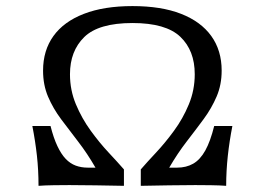

<svg xmlns="http://www.w3.org/2000/svg" viewBox="-20 -602 858 622"><path d="M104.8 0Q104.8 -50.8 99.6 -97.7Q94.4 -144.7 84.8 -193.8H143.7Q153.5 -154.9 165.9 -128.8Q178.2 -102.7 192.8 -87.4Q207.3 -72.2 225.3 -65.5Q243.3 -58.9 264.4 -58.9H289.3Q262.9 -104.7 233.5 -142.8Q204.2 -180.8 178 -215.8Q151.9 -250.8 135.7 -288.8Q119.5 -326.8 119.5 -373.2Q119.5 -438.6 153.1 -485.3Q186.7 -532 251.6 -557.1Q316.5 -582.3 409.2 -582.3Q502.7 -582.3 566.8 -557.1Q630.9 -532 664.5 -485.3Q698.1 -438.6 698.1 -373.2Q698.1 -327.5 681.9 -289.6Q665.7 -251.6 640 -216.6Q614.2 -181.6 584.8 -143.6Q555.4 -105.6 528.2 -58.9H553.9Q583.3 -58.9 605.8 -71.7Q628.3 -84.5 645 -114.3Q661.6 -144.2 673.9 -193.8H732.8Q723.2 -144.8 718 -97Q712.8 -49.2 712.7 0Q692.6 -1.6 662.9 -2Q633.3 -2.4 612.6 -2.4Q574.3 -2.4 526.8 -1.6Q479.4 -0.8 436.1 0V-53.2Q456.3 -76.5 485.7 -107.9Q515 -139.2 543.7 -178.4Q572.5 -217.5 591.7 -263.8Q610.9 -310 610.9 -361.6Q610.9 -438.2 564.2 -482.8Q517.5 -527.4 409.2 -527.4Q299.4 -527.4 253 -482Q206.7 -436.7 206.7 -361.6Q206.7 -309.9 225.9 -264.1Q245.1 -218.2 273.8 -178.7Q302.5 -139.2 331.9 -107.8Q361.2 -76.5 381.5 -53.2V0Q336.7 -0.8 290 -1.6Q243.2 -2.4 205 -2.4Q183.6 -2.4 154.7 -2Q125.8 -1.6 104.8 0Z"/></svg>

Font: Playfair 5pt SemiExpanded Light
Style: Regular
Weight: 300
Width: 6
Designer: Claus Eggers Sørensen
Foundry: Claus Eggers Sørensen
Version: Version 2.203